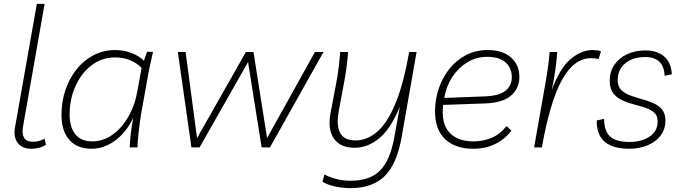

<svg xmlns="http://www.w3.org/2000/svg" viewBox="-20 -760 3512 990"><path d="M143 7Q93 7 71 -23.5Q49 -54 57 -101L170 -740H210L99 -109Q92 -72 103.5 -50.5Q115 -29 152 -29Q169 -29 184.5 -34Q200 -39 210 -45L217 -14Q202 -3 181.5 2Q161 7 143 7Z M452 7Q378 7 337.5 -39Q297 -85 297 -168Q297 -236 317.5 -296.5Q338 -357 375.5 -403.5Q413 -450 463.5 -476Q514 -502 575 -502Q617 -502 657 -487Q697 -472 722 -447L738 -493H769Q759 -448 751.5 -413.5Q744 -379 740 -353L707 -169Q700 -124 694.5 -75.5Q689 -27 689 0H649Q651 -68 667 -153Q631 -77 573.5 -35Q516 7 452 7ZM456 -31Q511 -31 559.5 -65Q608 -99 642.5 -159.5Q677 -220 690 -299L710 -410Q686 -435 651 -449.5Q616 -464 574 -464Q506 -464 453 -424Q400 -384 369.5 -316.5Q339 -249 339 -169Q339 -103 369 -67Q399 -31 456 -31Z M1604 -492H1648L1372 0H1329L1259 -440L1009 0H967L897 -492H937L996 -48L1248 -492H1287L1357 -48Z M1788 210Q1747 210 1707.5 201.5Q1668 193 1643 177L1653 139Q1678 154 1714.5 163Q1751 172 1787 172Q1886 172 1938 121Q1990 70 2012 -46L2042 -211Q1996 -97 1936 -47.5Q1876 2 1809 2Q1734 2 1701 -46.5Q1668 -95 1685 -181L1712 -323Q1721 -368 1726 -410.5Q1731 -453 1734 -492H1775Q1772 -452 1766 -407.5Q1760 -363 1752 -323L1727 -189Q1713 -114 1733.5 -75Q1754 -36 1814 -36Q1872 -36 1924 -80Q1976 -124 2018 -224Q2060 -324 2090 -492H2128L2051 -53Q2026 87 1963 148.5Q1900 210 1788 210Z M2420 7Q2327 7 2275 -42.5Q2223 -92 2223 -185Q2223 -247 2242.5 -304Q2262 -361 2298 -406Q2334 -451 2384 -476.5Q2434 -502 2494 -502Q2572 -502 2615 -463.5Q2658 -425 2658 -363Q2658 -305 2616 -268Q2574 -231 2488 -227L2265 -219Q2254 -125 2296 -78Q2338 -31 2422 -31Q2470 -31 2514 -49Q2558 -67 2592 -110L2617 -86Q2582 -41 2532.5 -17Q2483 7 2420 7ZM2272 -261 2271 -255 2480 -263Q2556 -266 2587.5 -293Q2619 -320 2619 -362Q2619 -409 2587 -438Q2555 -467 2492 -467Q2435 -467 2389 -438.5Q2343 -410 2312.5 -363.5Q2282 -317 2272 -261Z M3066 -455Q3057 -458 3048 -459Q3039 -460 3027 -460Q2940 -460 2878 -348.5Q2816 -237 2774 0H2734L2791 -323Q2799 -367 2805 -410Q2811 -453 2814 -492H2853Q2851 -455 2844 -403Q2837 -351 2825 -296Q2868 -411 2923.5 -456.5Q2979 -502 3036 -502Q3047 -502 3059 -500.5Q3071 -499 3079 -495Z M3225 7Q3054 7 3057 -139L3095 -147Q3095 -84 3126 -56Q3157 -28 3226 -28Q3287 -28 3329 -55.5Q3371 -83 3371 -134Q3371 -163 3353.5 -179Q3336 -195 3307.5 -204.5Q3279 -214 3247.5 -222Q3216 -230 3188 -243Q3160 -256 3142 -279.5Q3124 -303 3124 -342Q3124 -392 3149 -427.5Q3174 -463 3215.5 -481.5Q3257 -500 3307 -500Q3369 -500 3405 -468.5Q3441 -437 3444 -377L3407 -369Q3403 -466 3306 -466Q3243 -466 3204 -433.5Q3165 -401 3165 -347Q3165 -315 3182.5 -297Q3200 -279 3228 -268.5Q3256 -258 3287.5 -249.5Q3319 -241 3347 -229Q3375 -217 3393 -196Q3411 -175 3411 -139Q3411 -93 3386 -60.5Q3361 -28 3318.5 -10.5Q3276 7 3225 7Z"/></svg>

Font: Livvic ExtraLight
Style: Italic
Weight: 275
Italic angle: -10°
Designer: Jacques Le Bailly, Baron von Fonthausen
Version: Version 1.001; ttfautohint (v1.8.2)